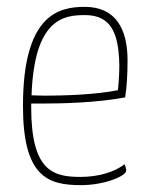

<svg xmlns="http://www.w3.org/2000/svg" viewBox="-20 -530 430 560"><path d="M215 -14C135 -14 71 -31 71 -217V-228H104C158 -228 261 -230 345 -246C350 -276 352 -315 352 -354C352 -445 318 -510 227 -510C150 -510 47 -486 47 -221C47 -15 119 10 216 10C286 10 348 -17 348 -32C348 -36 347 -43 343 -51C313 -27 264 -14 215 -14ZM228 -486C306 -486 326 -430 328 -342C328 -318 327 -297 324 -267C261 -254 167 -251 112 -251C93 -251 79 -252 72 -252C80 -477 167 -486 228 -486Z"/></svg>

Font: Yanone Kaffeesatz Extra Light
Style: Regular
Weight: 200
Designer: Yanone (Cyrillic: Daniel Pouzeot & Huerta Tipografica)
Foundry: Yanone
Version: Version 1.100;PS 001.100;hotconv 1.0.70;makeotf.lib2.5.58329